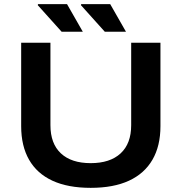

<svg xmlns="http://www.w3.org/2000/svg" viewBox="-20 -893 874 925"><path d="M417 12Q307 12 232.5 -22.5Q158 -57 120 -123.5Q82 -190 82 -285V-687H223V-290Q223 -201 273.5 -154Q324 -107 417 -107Q510 -107 561 -154Q612 -201 612 -290V-687H753V-285Q753 -190 714.5 -123.5Q676 -57 601.5 -22.5Q527 12 417 12ZM485 -740 370 -868 371 -873H511L587 -740ZM277 -740 162 -868 163 -873H303L379 -740Z"/></svg>

Font: Archivo SemiExpanded SemiBold
Style: Regular
Weight: 600
Width: 6
Designer: Hector Gatti
Foundry: Omnibus-Type
Version: Version 2.001